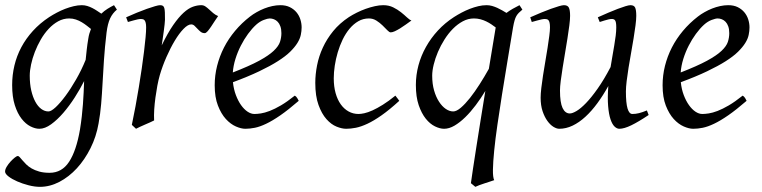

<svg xmlns="http://www.w3.org/2000/svg" viewBox="-22 -477 2940 741"><path d="M165 -46.9Q175.3 -46.9 192.9 -63.2Q210.4 -79.6 230.7 -106.9Q251 -134.3 271.7 -170.4Q292.5 -206.5 308.6 -246.1Q310.5 -264.6 312.7 -284.9Q314.9 -305.2 318.8 -328.1Q320.3 -338.4 323 -347.7Q325.7 -356.9 329.1 -365.2Q321.8 -371.1 313 -377.9Q304.2 -384.8 293.7 -391.1Q283.2 -397.5 271 -401.6Q258.8 -405.8 245.1 -405.8Q222.7 -405.8 202.6 -394.8Q182.6 -383.8 165.8 -365.7Q148.9 -347.7 135.5 -324.5Q122.1 -301.3 112.5 -276.6Q103 -252 97.9 -228Q92.8 -204.1 92.8 -185.1Q92.8 -153.3 98.6 -127.9Q104.5 -102.5 114.3 -84.5Q124 -66.4 137.2 -56.6Q150.4 -46.9 165 -46.9ZM429.2 -439.9Q412.6 -426.3 403.1 -406.2Q393.6 -386.2 389.2 -351.1Q382.3 -293 379.2 -245.1Q376 -197.3 373.8 -155.5Q371.6 -113.8 368.4 -75.9Q365.2 -38.1 358.4 -0.5Q349.6 50.3 327.4 94.7Q305.2 139.2 274.7 172.4Q244.1 205.6 207.3 224.9Q170.4 244.1 132.3 244.1Q111.8 244.1 88.1 238Q64.5 231.9 44.4 223.1Q24.4 214.4 11 204.1Q-2.4 193.8 -2.4 185.1Q-2.4 176.8 3.9 166.3Q10.3 155.8 18.6 146.7Q26.9 137.7 34.9 131.3Q43 125 46.4 125Q50.3 125 54.4 129.9Q58.6 134.8 64.7 141.8Q70.8 148.9 79.3 157.5Q87.9 166 100.1 173.1Q112.3 180.2 129.4 185.1Q146.5 189.9 169.4 189.9Q216.8 189.9 244.6 147.5Q272.5 105 286.6 23.4Q291 -3.9 293.7 -28.1Q296.4 -52.2 298.1 -75Q299.8 -97.7 300.8 -119.4Q301.8 -141.1 302.7 -164.1Q287.1 -133.3 266.4 -100.8Q245.6 -68.4 222.4 -41.5Q199.2 -14.6 175.3 2.7Q151.4 20 129.9 20Q113.8 20 95.5 10.7Q77.1 1.5 61.3 -18.8Q45.4 -39.1 35.2 -71Q24.9 -103 24.9 -148.9Q24.9 -187.5 33.7 -224.4Q42.5 -261.2 60.3 -294.7Q78.1 -328.1 105 -357.7Q131.8 -387.2 168 -411.1Q181.6 -419.9 197.3 -428.2Q212.9 -436.5 229.5 -442.9Q246.1 -449.2 262.5 -453.1Q278.8 -457 293.9 -457Q304.7 -457 314.9 -453.9Q325.2 -450.7 334.7 -445.8Q344.2 -440.9 352.8 -435.1Q361.3 -429.2 369.1 -424.3Q380.4 -435.1 392.8 -442.9Q405.3 -450.7 418 -457Z M819.8 -415Q814 -407.2 806.9 -396Q799.8 -384.8 792.7 -374.3Q785.6 -363.8 779.3 -356.4Q772.9 -349.1 768.1 -349.1Q758.8 -349.1 752.2 -354.5Q745.6 -359.9 740 -366Q734.4 -372.1 728.8 -377.4Q723.1 -382.8 715.8 -382.8Q703.1 -382.8 686.3 -365.5Q669.4 -348.1 652.6 -320.1Q635.7 -292 620.4 -257.1Q605 -222.2 594.7 -187Q589.4 -168.5 585.2 -146.2Q581.1 -124 577.9 -100.6Q574.7 -77.1 573.2 -54.4Q571.8 -31.7 572.8 -12.2Q566.4 -8.8 556.9 -4.6Q547.4 -0.5 537.4 3.9Q527.3 8.3 518.1 12.5Q508.8 16.6 502.9 20L486.8 4.9Q494.1 -29.8 501 -66.9Q507.8 -104 513.9 -140.9Q520 -177.7 525.1 -212.9Q530.3 -248 533.9 -278.3Q537.6 -308.6 539.8 -332.5Q542 -356.4 542 -371.1Q542 -382.3 540.3 -388.9Q538.6 -395.5 535.9 -398.7Q533.2 -401.9 529.5 -402.8Q525.9 -403.8 522 -403.8Q517.1 -403.8 508.8 -402.1Q500.5 -400.4 492.2 -397.9Q482.4 -395.5 471.7 -392.1L464.8 -410.2Q485.4 -419.4 506.1 -428Q526.9 -436.5 544.9 -442.9Q563 -449.2 576.4 -453.1Q589.8 -457 595.7 -457Q602.5 -457 606.4 -454.6Q610.4 -452.1 612.1 -446Q613.8 -439.9 614.3 -429Q614.7 -418 614.7 -400.9Q614.7 -395.5 613.3 -382.8Q611.8 -370.1 609.9 -355.2Q607.9 -340.3 605.7 -325.7Q603.5 -311 602.1 -301.8Q625.5 -350.1 646.5 -380.4Q667.5 -410.6 686.3 -427.7Q705.1 -444.8 722.2 -450.9Q739.3 -457 754.9 -457Q763.7 -457 770.8 -452.1Q777.8 -447.3 785.2 -440.4Q792.5 -433.6 800.8 -426.5Q809.1 -419.4 819.8 -415Z M966.8 -381.8Q950.7 -367.2 935.3 -346.2Q919.9 -325.2 907.5 -300.8Q895 -276.4 886.7 -249.8Q878.4 -223.1 876.5 -197.3Q940.4 -222.2 977.8 -242.4Q1015.1 -262.7 1034.2 -280.8Q1053.2 -298.8 1058.6 -315.4Q1064 -332 1064 -349.1Q1064 -364.3 1060.1 -375.2Q1056.2 -386.2 1049.8 -392.8Q1043.5 -399.4 1035.4 -402.6Q1027.3 -405.8 1019 -405.8Q1011.2 -405.8 996.1 -400.1Q981 -394.5 966.8 -381.8ZM1142.1 -371.1Q1142.1 -357.4 1138.9 -342.3Q1135.7 -327.1 1125.7 -311Q1115.7 -294.9 1097.9 -277.3Q1080.1 -259.8 1050.5 -241Q1021 -222.2 978.5 -201.9Q936 -181.6 877 -159.7Q879.9 -132.3 888.4 -109.9Q897 -87.4 908.4 -71.3Q919.9 -55.2 933.3 -46.1Q946.8 -37.1 960 -37.1Q970.2 -37.1 984.9 -39.3Q999.5 -41.5 1018.8 -48.8Q1038.1 -56.2 1062.3 -70.3Q1086.4 -84.5 1115.7 -107.9Q1121.1 -105 1125.2 -98.4Q1129.4 -91.8 1130.9 -87.9Q1090.8 -53.2 1060.1 -32Q1029.3 -10.7 1005.1 0.7Q981 12.2 961.7 16.1Q942.4 20 924.8 20Q908.7 20 888.2 11Q867.7 2 849.6 -17.8Q831.5 -37.6 819.1 -69.6Q806.6 -101.6 806.6 -147.9Q806.6 -186 815.9 -222.9Q825.2 -259.8 842.5 -293.7Q859.9 -327.6 885.3 -357.9Q910.6 -388.2 942.9 -413.1Q954.1 -421.9 968.3 -429.9Q982.4 -438 997.8 -444.1Q1013.2 -450.2 1029.1 -453.6Q1044.9 -457 1060.1 -457Q1081.1 -457 1096.4 -449.5Q1111.8 -441.9 1122.1 -429.7Q1132.3 -417.5 1137.2 -402.1Q1142.1 -386.7 1142.1 -371.1Z M1565.9 -397.9Q1555.7 -390.6 1544.2 -382.3Q1532.7 -374 1522 -367.4Q1511.2 -360.8 1501.7 -356.4Q1492.2 -352.1 1485.8 -352.1Q1480.5 -352.1 1472.7 -360.4Q1464.8 -368.7 1454.3 -378.9Q1443.8 -389.2 1430.7 -397.5Q1417.5 -405.8 1401.9 -405.8Q1379.4 -405.8 1360.8 -395Q1342.3 -384.3 1327.1 -366.2Q1312 -348.1 1300.5 -324.5Q1289.1 -300.8 1281.5 -275.1Q1273.9 -249.5 1270 -223.6Q1266.1 -197.8 1266.1 -174.8Q1266.1 -143.1 1273.2 -117.7Q1280.3 -92.3 1293 -74.5Q1305.7 -56.6 1323.2 -46.9Q1340.8 -37.1 1361.8 -37.1Q1370.6 -37.1 1384.3 -40Q1397.9 -43 1415.8 -51Q1433.6 -59.1 1455.6 -72.8Q1477.5 -86.4 1503.9 -107.9Q1507.8 -102.5 1512.2 -97.2Q1516.6 -91.8 1519 -87.9Q1481 -53.2 1450.7 -32Q1420.4 -10.7 1395.8 0.7Q1371.1 12.2 1351.3 16.1Q1331.5 20 1314 20Q1297.4 20 1276.9 11.7Q1256.3 3.4 1238 -17.1Q1219.7 -37.6 1207.3 -71.8Q1194.8 -106 1194.8 -157.2Q1194.8 -189.9 1201.7 -224.9Q1208.5 -259.8 1223.9 -293.2Q1239.3 -326.7 1263.9 -356.9Q1288.6 -387.2 1324.7 -411.1Q1338.4 -419.9 1355 -428.2Q1371.6 -436.5 1389.4 -442.9Q1407.2 -449.2 1424.6 -453.1Q1441.9 -457 1457 -457Q1478.5 -457 1495.4 -448.7Q1512.2 -440.4 1525.4 -429.9Q1538.6 -419.4 1548.6 -409.9Q1558.6 -400.4 1565.9 -397.9Z M1727.1 -46.9Q1739.7 -46.9 1756.6 -61.3Q1773.4 -75.7 1792 -99.1Q1810.5 -122.6 1829.3 -152.1Q1848.1 -181.6 1864.7 -211.4L1891.1 -371.1Q1883.3 -377 1874.3 -383.1Q1865.2 -389.2 1854.7 -394.3Q1844.2 -399.4 1832.3 -402.6Q1820.3 -405.8 1807.1 -405.8Q1784.7 -405.8 1764.2 -394.8Q1743.7 -383.8 1725.8 -365.7Q1708 -347.7 1693.4 -324.5Q1678.7 -301.3 1668.2 -276.6Q1657.7 -252 1651.9 -228Q1646 -204.1 1646 -185.1Q1646 -153.3 1653.3 -127.9Q1660.6 -102.5 1672.4 -84.5Q1684.1 -66.4 1698.5 -56.6Q1712.9 -46.9 1727.1 -46.9ZM1994.1 -439.9Q1985.8 -433.1 1980.5 -427.7Q1975.1 -422.4 1970.9 -415.3Q1966.8 -408.2 1963.9 -397.9Q1960.9 -387.7 1958 -371.1Q1947.3 -306.2 1936.3 -240.2Q1925.3 -174.3 1915.5 -112.5Q1905.8 -50.8 1897.7 4.6Q1889.6 60.1 1885.3 104Q1880.9 147.9 1880.4 177.7Q1879.9 207.5 1885.3 218.3Q1878.4 220.7 1868.7 223.9Q1858.9 227.1 1848.4 230.5Q1837.9 233.9 1828.1 237.5Q1818.4 241.2 1812.5 244.1L1795.4 230Q1797.9 211.4 1803.2 176Q1808.6 140.6 1815.9 93.5Q1823.2 46.4 1832.3 -9.8Q1841.3 -65.9 1851.1 -126Q1834 -97.7 1814.2 -71.3Q1794.4 -44.9 1773.7 -24.7Q1752.9 -4.4 1732.2 7.8Q1711.4 20 1691.9 20Q1675.8 20 1656.7 10.7Q1637.7 1.5 1621.3 -18.8Q1605 -39.1 1594 -71Q1583 -103 1583 -148.9Q1583 -187.5 1593 -224.9Q1603 -262.2 1622.1 -296.1Q1641.1 -330.1 1668.2 -359.4Q1695.3 -388.7 1730 -411.1Q1743.7 -419.9 1759.3 -428.2Q1774.9 -436.5 1791.3 -442.9Q1807.6 -449.2 1824 -453.1Q1840.3 -457 1856 -457Q1866.7 -457 1877 -454.1Q1887.2 -451.2 1897 -446.8Q1906.7 -442.4 1915.5 -437.3Q1924.3 -432.1 1932.6 -427.2Q1943.8 -435.5 1956.5 -442.9Q1969.2 -450.2 1982.9 -457Z M2481.4 -33.2Q2441.9 -6.8 2414.3 6.6Q2386.7 20 2368.2 20Q2358.9 20 2349.9 11.5Q2340.8 2.9 2334.2 -16.6Q2327.6 -36.1 2325 -67.6Q2322.3 -99.1 2325.7 -145Q2305.7 -108.9 2283.4 -78.6Q2261.2 -48.3 2237.3 -26.4Q2213.4 -4.4 2188 7.8Q2162.6 20 2136.2 20Q2126.5 20 2114 12.5Q2101.6 4.9 2090.6 -10.3Q2079.6 -25.4 2072 -47.9Q2064.5 -70.3 2064.5 -100.1Q2064.5 -114.7 2067.1 -137.2Q2069.8 -159.7 2073.7 -185.5Q2077.6 -211.4 2082.5 -239.3Q2087.4 -267.1 2091.3 -292.5Q2095.2 -317.9 2097.9 -338.4Q2100.6 -358.9 2100.6 -371.1Q2100.6 -382.3 2099.1 -388.9Q2097.7 -395.5 2095 -398.7Q2092.3 -401.9 2088.6 -402.8Q2085 -403.8 2080.6 -403.8Q2076.2 -403.8 2067.9 -402.1Q2059.6 -400.4 2051.3 -397.9Q2041.5 -395.5 2030.3 -392.1L2024.4 -410.2Q2044.9 -419.4 2065.7 -428Q2086.4 -436.5 2104 -442.9Q2121.6 -449.2 2135 -453.1Q2148.4 -457 2154.3 -457Q2168.5 -457 2173.3 -447.8Q2178.2 -438.5 2178.2 -416Q2178.2 -401.9 2175.3 -378.9Q2172.4 -356 2168 -328.6Q2163.6 -301.3 2158.7 -272Q2153.8 -242.7 2149.4 -215.3Q2145 -188 2142.1 -165Q2139.2 -142.1 2139.2 -127.9Q2139.2 -81.1 2149.2 -60.1Q2159.2 -39.1 2177.2 -39.1Q2187 -39.1 2203.1 -48.6Q2219.2 -58.1 2239.7 -79.3Q2260.3 -100.6 2284.4 -134.8Q2308.6 -168.9 2334.5 -218.3Q2337.9 -239.3 2341.6 -260.5Q2345.2 -281.7 2348.6 -301.5Q2352.1 -321.3 2354.2 -339.1Q2356.4 -356.9 2356.4 -371.1Q2356.4 -382.3 2355.2 -388.9Q2354 -395.5 2351.6 -398.7Q2349.1 -401.9 2345.9 -402.8Q2342.8 -403.8 2338.4 -403.8Q2334 -403.8 2326.4 -402.1Q2318.8 -400.4 2311 -397.9Q2302.2 -395.5 2292.5 -392.1L2285.2 -410.2Q2305.7 -419.4 2325.7 -428Q2345.7 -436.5 2362.5 -442.9Q2379.4 -449.2 2392.1 -453.1Q2404.8 -457 2411.1 -457Q2424.8 -457 2429.2 -447.8Q2433.6 -438.5 2433.6 -416Q2433.6 -401.9 2430.7 -379.2Q2427.7 -356.4 2423.3 -329.3Q2418.9 -302.2 2413.6 -272.7Q2408.2 -243.2 2403.8 -215.6Q2399.4 -188 2396.5 -164.1Q2393.6 -140.1 2393.6 -124Q2393.6 -79.6 2399.9 -58.3Q2406.2 -37.1 2418.5 -37.1Q2431.2 -37.1 2444.1 -40.3Q2457 -43.5 2474.6 -50.8Z M2695.3 -381.8Q2679.2 -367.2 2663.8 -346.2Q2648.4 -325.2 2636 -300.8Q2623.5 -276.4 2615.2 -249.8Q2606.9 -223.1 2605 -197.3Q2668.9 -222.2 2706.3 -242.4Q2743.7 -262.7 2762.7 -280.8Q2781.7 -298.8 2787.1 -315.4Q2792.5 -332 2792.5 -349.1Q2792.5 -364.3 2788.6 -375.2Q2784.7 -386.2 2778.3 -392.8Q2772 -399.4 2763.9 -402.6Q2755.9 -405.8 2747.6 -405.8Q2739.7 -405.8 2724.6 -400.1Q2709.5 -394.5 2695.3 -381.8ZM2870.6 -371.1Q2870.6 -357.4 2867.4 -342.3Q2864.3 -327.1 2854.2 -311Q2844.2 -294.9 2826.4 -277.3Q2808.6 -259.8 2779.1 -241Q2749.5 -222.2 2707 -201.9Q2664.6 -181.6 2605.5 -159.7Q2608.4 -132.3 2616.9 -109.9Q2625.5 -87.4 2637 -71.3Q2648.4 -55.2 2661.9 -46.1Q2675.3 -37.1 2688.5 -37.1Q2698.7 -37.1 2713.4 -39.3Q2728 -41.5 2747.3 -48.8Q2766.6 -56.2 2790.8 -70.3Q2814.9 -84.5 2844.2 -107.9Q2849.6 -105 2853.8 -98.4Q2857.9 -91.8 2859.4 -87.9Q2819.3 -53.2 2788.6 -32Q2757.8 -10.7 2733.6 0.7Q2709.5 12.2 2690.2 16.1Q2670.9 20 2653.3 20Q2637.2 20 2616.7 11Q2596.2 2 2578.1 -17.8Q2560.1 -37.6 2547.6 -69.6Q2535.2 -101.6 2535.2 -147.9Q2535.2 -186 2544.4 -222.9Q2553.7 -259.8 2571 -293.7Q2588.4 -327.6 2613.8 -357.9Q2639.2 -388.2 2671.4 -413.1Q2682.6 -421.9 2696.8 -429.9Q2710.9 -438 2726.3 -444.1Q2741.7 -450.2 2757.6 -453.6Q2773.4 -457 2788.6 -457Q2809.6 -457 2825 -449.5Q2840.3 -441.9 2850.6 -429.7Q2860.8 -417.5 2865.7 -402.1Q2870.6 -386.7 2870.6 -371.1Z"/></svg>

Font: Gentium Plus Cyr
Style: Italic
Weight: 400
Italic angle: -8°
Designer: J. Victor Gaultney, Annie Olsen, Iska Routamaa, Becca Hirsbrunner
Foundry: SIL International
Version: Version 5.000